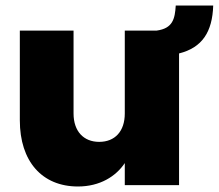

<svg xmlns="http://www.w3.org/2000/svg" viewBox="-20 -672 794 697"><path d="M618 -652C615 -603 607 -569 549 -561H433V-260C433 -195 397 -157 340 -157C284 -157 247 -195 247 -260V-561H52V-235C52 -87 132 5 263 5C343 5 401 -32 433 -80V0H630V-478C714 -499 751 -556 754 -652Z"/></svg>

Font: SVN-Poppins ExtraBold
Style: Regular
Weight: 800
Designer: Ninad Kale (Devanagari), Jonny Pinhorn (Latin)
Foundry: Indian Type Foundry
Version: Version 3.002 2017; ttfautohint (v1.8.3)